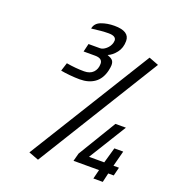

<svg xmlns="http://www.w3.org/2000/svg" viewBox="-145 -905 903 1018"><g transform="rotate(20 306.5 -396.0)"><path d="M141 -479 156 -526Q208 -517 256 -517Q289 -517 307 -535.5Q325 -554 325 -584Q325 -615 283 -615H218L229 -661H294Q310 -661 327.5 -676Q345 -691 351 -712Q353 -722 353 -725Q353 -751 310 -751Q273 -751 214 -743Q219 -774 252 -786.5Q285 -799 326 -799Q411 -799 411 -744Q411 -705 390 -678Q369 -651 344 -641Q364 -634 373 -625Q382 -616 382 -597Q382 -586 377 -564Q365 -516 332 -492.5Q299 -469 249 -469Q223 -469 192 -472Q161 -475 141 -479ZM131 -14 558 -704 613 -683 187 7ZM510 -52H366L378 -97L508 -312H567L436 -100H522L547 -188H597L574 -100H605L593 -52H562L550 0H497Z"/></g></svg>

Font: Cairo Light
Style: Italic
Weight: 300
Italic angle: -13°
Designer: Mohamed Gaber, Accademia di Belle Arti di Urbino and others
Foundry: Kief Type Foundry, Accademia di Belle Arti di Urbino and others
Version: Version 3.011